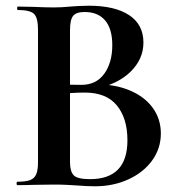

<svg xmlns="http://www.w3.org/2000/svg" viewBox="-20 -648 635 672"><path d="M543 -181Q543 -129 513 -87Q483 -45 430 -20.5Q377 4 312 4Q284 4 248 1Q234 0 213.5 -1Q193 -2 168 -2L95 -1Q75 0 41 0Q38 0 38 -6Q38 -12 41 -12Q70 -12 85 -17.5Q100 -23 106.5 -37.5Q113 -52 113 -81V-544Q113 -586 99 -599.5Q85 -613 42 -613Q40 -613 40 -619Q40 -625 42 -625L95 -624Q141 -622 168 -622Q196 -622 226 -625Q236 -626 256 -627Q276 -628 291 -628Q382 -628 432 -595Q482 -562 482 -499Q482 -441 436.5 -396.5Q391 -352 306 -335L317 -353Q384 -353 435.5 -331Q487 -309 515 -270Q543 -231 543 -181ZM225 -542V-346L188 -353Q232 -351 265 -351Q317 -351 345 -390Q373 -429 373 -490Q373 -547 348 -576.5Q323 -606 276 -606Q247 -606 236 -592.5Q225 -579 225 -542ZM426 -157Q426 -234 389 -279Q352 -324 277 -324Q228 -324 192 -318L225 -330V-81Q225 -48 238 -34.5Q251 -21 295 -21Q426 -21 426 -157Z"/></svg>

Font: Cormorant Garamond
Style: Bold
Weight: 700
Designer: Christian Thalmann (Catharsis Fonts)
Foundry: Catharsis Fonts
Version: Version 4.000